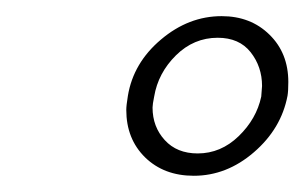

<svg xmlns="http://www.w3.org/2000/svg" viewBox="-20 -712 379 239"><path d="M139.2 -592.8Q146 -633.8 180.4 -662.8Q214.8 -691.9 255.9 -691.9Q292 -691.9 315.4 -668.9Q338.9 -646 338.9 -609.9Q338.9 -598.6 337.9 -592.8Q330.1 -551.8 296.1 -522.5Q262.2 -493.2 221.2 -493.2Q184.1 -493.2 160.6 -516.1Q137.2 -539.1 137.2 -575.2Q137.2 -580.6 139.2 -592.8ZM305.2 -591.8Q305.2 -593.8 305.7 -598.4Q306.2 -603 306.2 -605Q306.2 -628.9 292 -647Q277.8 -665 251 -665Q221.2 -665 199 -643.1Q176.8 -621.1 171.9 -591.8Q169.9 -582 169.9 -578.1Q169.9 -554.2 185.1 -537.6Q200.2 -521 226.1 -521Q254.9 -521 277.1 -542.5Q299.3 -564 305.2 -591.8Z"/></svg>

Font: Linux Libertine
Style: Italic
Weight: 400
Italic angle: -12°
Designer: Philipp H. Poll
Foundry: Philipp H. Poll
Version: Version 5.1.6 ; ttfautohint (v0.9)